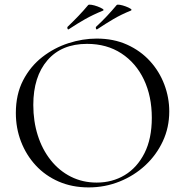

<svg xmlns="http://www.w3.org/2000/svg" viewBox="-20 -804 806 836"><path d="M366 12Q294 12 235.5 -13.5Q177 -39 135.5 -84Q94 -129 71.5 -187.5Q49 -246 49 -312Q49 -393 80.5 -454Q112 -515 164 -555.5Q216 -596 278 -616Q340 -636 401 -636Q475 -636 533.5 -609.5Q592 -583 633 -538Q674 -493 695.5 -436Q717 -379 717 -319Q717 -249 689 -189Q661 -129 612.5 -84Q564 -39 500.5 -13.5Q437 12 366 12ZM401 -9Q469 -9 523 -41.5Q577 -74 609 -137Q641 -200 641 -291Q641 -385 606.5 -457.5Q572 -530 508.5 -571.5Q445 -613 359 -613Q248 -613 186.5 -541.5Q125 -470 125 -347Q125 -276 144.5 -214.5Q164 -153 201 -106.5Q238 -60 289 -34.5Q340 -9 401 -9ZM280 -677Q276 -674 274 -679Q272 -684 274 -687Q300 -712 322 -735Q344 -758 364 -782Q367 -785 379 -783Q391 -781 404.5 -776Q418 -771 426 -766Q434 -761 429 -758Q385 -740 350.5 -720.5Q316 -701 280 -677ZM404 -677Q400 -674 398 -679Q396 -684 398 -687Q424 -711 446 -734.5Q468 -758 488 -782Q491 -785 502.5 -783Q514 -781 527.5 -776Q541 -771 548.5 -766Q556 -761 550 -758Q508 -741 474 -721Q440 -701 404 -677Z"/></svg>

Font: Cormorant Light
Style: Regular
Weight: 400
Version: Version 4.000